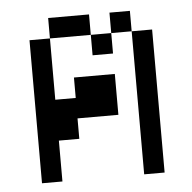

<svg xmlns="http://www.w3.org/2000/svg" viewBox="-43 -543 585 585"><g transform="rotate(-5 250.0 -250.0)"><path d="M62.5 -437.5V0H125Q125 0 125 -125H187.5V-187.5H312.5Q312.5 -187.5 312.5 -312.5H187.5V-250H125V-437.5ZM375 -437.5V0H437.5V-437.5ZM125 -437.5H250V-375H312.5V-437.5H250V-500H125ZM312.5 -437.5H375V-500H312.5Z"/></g></svg>

Font: CalcUnifontExMono
Style: Regular
Weight: 500
Version: Version 15.0.06